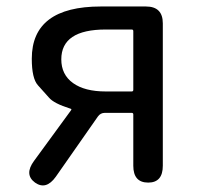

<svg xmlns="http://www.w3.org/2000/svg" viewBox="-20 -563 614 592"><path d="M88 0Q54 -25 85 -67L199 -223Q202 -227 197 -228Q146 -244 131 -262Q114 -281 97 -300Q78 -321 78 -382Q78 -543 291 -543H430Q482 -543 482 -491V-52Q482 0 437 0Q391 0 391 -52V-210Q391 -215 386 -215H303Q290 -215 282 -204L152 -18Q122 24 88 0ZM306 -281H386Q391 -281 391 -286V-467Q391 -472 386 -472H306Q169 -472 169 -380Q169 -333 205 -307Q241 -281 306 -281Z"/></svg>

Font: Resource Han Rounded CN
Style: Regular
Weight: 400
Designer: Cyano Hao (round all glyphs); Ryoko NISHIZUKA  (kana, bopomofo & ideographs); Paul D. Hunt (Latin, Greek & Cyrillic); Sa
Foundry: Cyano Hao
Version: 0.990